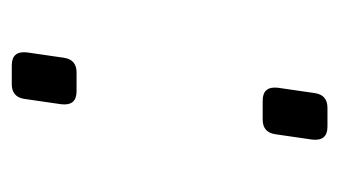

<svg xmlns="http://www.w3.org/2000/svg" viewBox="-145 -431 576 326"><g transform="rotate(90 143.0 -268.0)"><path d="M151 -426Q126 -426 129 -452L138 -514Q141 -536 163 -536H195Q220 -536 217 -510L208 -448Q205 -426 183 -426ZM91 0Q66 0 69 -26L78 -88Q81 -110 103 -110H135Q160 -110 157 -84L148 -22Q145 0 123 0Z"/></g></svg>

Font: Pitagon Sans Text
Style: Italic
Weight: 400
Italic angle: -8°
Designer: Travis Tran
Foundry: Pitagon
Version: Version 1.001; ttfautohint (v1.8.4.7-5d5b);gftools[0.9.26]